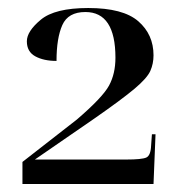

<svg xmlns="http://www.w3.org/2000/svg" viewBox="-20 -847 460 479"><path d="M36 -388H363L368 -512H359L357 -484Q356 -459 345 -454Q334 -449 295 -449H67L215 -551Q284 -599 315.5 -625.5Q347 -652 355 -670Q363 -688 363 -709Q363 -761 325 -794Q287 -827 200 -827Q117 -827 82 -798Q47 -769 47 -744Q47 -718 68 -706.5Q89 -695 121 -695Q121 -752 135.5 -784.5Q150 -817 193 -817Q268 -817 268 -703Q268 -663 252 -633.5Q236 -604 172 -549L36 -443Z"/></svg>

Font: Noto Serif Display Semi
Style: Regular
Weight: 600
Designer: Monotype Design Team
Foundry: Monotype Imaging Inc.
Version: Version 1.900